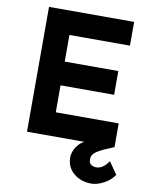

<svg xmlns="http://www.w3.org/2000/svg" viewBox="-102 -810 870 1115"><g transform="rotate(10 333.0 -252.0)"><path d="M95 -736H597V-596H240V-439H556V-299H240V-140H611V0H95ZM514 232Q453 232 410.5 196.5Q368 161 368 103Q368 70 390 38Q412 6 453 -10L611 0Q554 22 518.5 42.5Q483 63 483 92Q483 117 496.5 125.5Q510 134 527 134Q566 134 599 85L649 157Q627 190 588 211Q549 232 514 232Z"/></g></svg>

Font: Synthetic
Style: Bold
Weight: 700
Designer: Santiago Orozco
Foundry: Typemade
Version: Version 2.000; ttfautohint (v1.8.4.7-5d5b)